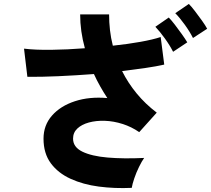

<svg xmlns="http://www.w3.org/2000/svg" viewBox="-20 -893 1072 975"><path d="M649 61Q562 65 482 54.5Q402 44 338.5 15Q275 -14 238 -64Q201 -114 201 -189Q201 -257 244 -306Q287 -355 360.5 -379Q434 -403 525 -395Q506 -424 488.5 -455Q471 -486 457 -517Q365 -510 275.5 -506Q186 -502 119 -503L102 -646Q158 -639 240 -640Q322 -641 411 -648Q387 -735 387 -820H534Q534 -780 538.5 -740Q543 -700 553 -661Q629 -669 693 -680.5Q757 -692 796 -705L814 -565Q775 -556 720 -548Q665 -540 600 -532Q630 -472 674 -418.5Q718 -365 776 -321L687 -222Q648 -249 602.5 -263.5Q557 -278 512.5 -279.5Q468 -281 431.5 -271Q395 -261 373 -240.5Q351 -220 351 -189Q351 -146 398 -123Q445 -100 526.5 -93Q608 -86 712 -91Q700 -74 686 -45.5Q672 -17 662 12.5Q652 42 649 61ZM859 -630Q843 -662 817 -698Q791 -734 769 -757L837 -804Q850 -791 868 -767.5Q886 -744 903.5 -719.5Q921 -695 931 -678ZM960 -700Q944 -732 918 -768Q892 -804 870 -826L939 -873Q952 -860 970 -836.5Q988 -813 1005.5 -788.5Q1023 -764 1032 -747Z"/></svg>

Font: Zen Kaku Gothic New Black
Style: Regular
Weight: 900
Designer: Yoshimichi Ohira
Foundry: Positype
Version: Version 1.001